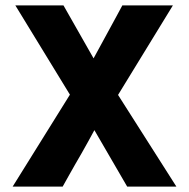

<svg xmlns="http://www.w3.org/2000/svg" viewBox="-20 -694 703 714"><path d="M37 -674 240 -342 27 0H213Q225 -21 236.5 -42Q248 -63 260 -83.5Q272 -104 284 -125Q296 -146 307.5 -167Q319 -188 331 -210L453 0H636L419 -341L623 -674H435Q425 -655 414 -635Q403 -615 392.5 -595.5Q382 -576 371 -556Q360 -536 349.5 -516.5Q339 -497 328 -477L216 -674Z"/></svg>

Font: Hind Variable Light
Style: Regular
Weight: 300
Designer: Manushi Parikh, Satya Rajpurohit
Foundry: Indian Type Foundry
Version: Version 3.000